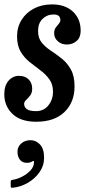

<svg xmlns="http://www.w3.org/2000/svg" viewBox="-37 -554 396 895"><path d="M210 -126.5Q210 -161 193.2 -184.2Q176.5 -207.5 151.5 -226Q126.5 -244.5 101.2 -264.8Q76 -285 59.2 -313.2Q42.5 -341.5 42.5 -384.5Q42.5 -427.5 63.5 -461.2Q84.5 -495 121.2 -514.2Q158 -533.5 206 -533.5Q266.5 -533.5 302.8 -500Q339 -466.5 339 -410.5Q339 -379.5 320.2 -363Q301.5 -346.5 274 -346.5Q249 -346.5 232 -362.2Q215 -378 215.5 -398.5Q215.5 -415.5 222.8 -425.5Q230 -435.5 237 -443.2Q244 -451 244.5 -460.5Q244.5 -472 237.5 -479.2Q230.5 -486.5 213 -486.5Q182.5 -486.5 161.5 -466.2Q140.5 -446 140.5 -410.5Q140 -377 157.2 -355.8Q174.5 -334.5 200 -317.8Q225.5 -301 250.8 -281Q276 -261 293.2 -230.5Q310.5 -200 310.5 -151Q310.5 -77.5 263.8 -32Q217 13.5 132 13.5Q59 13.5 21 -23.2Q-17 -60 -17 -114.5Q-17 -155 2.8 -177.8Q22.5 -200.5 52 -200.5Q80 -200.5 96.5 -183.8Q113 -167 113 -141Q113 -121 103.5 -108.8Q94 -96.5 84.8 -88Q75.5 -79.5 75.5 -70Q75.5 -54.5 88.2 -45.2Q101 -36 131.5 -36Q167 -36 188.5 -62.8Q210 -89.5 210 -126.5ZM44.5 153Q44.5 130 62 114.8Q79.5 99.5 105 99.5Q130.5 99.5 149.5 119.5Q168.5 139.5 168.5 181.5Q168.5 218.5 146.8 249.2Q125 280 91.2 299Q57.5 318 22.5 321Q17.5 321.5 15.2 320.8Q13 320 13 314V293Q13 287.5 15.8 286Q18.5 284.5 23 284Q42 281.5 65 270Q88 258.5 104.8 240.8Q121.5 223 121.5 201Q122.5 192.5 112.5 199Q102.5 205 88.5 205Q66.5 205 55.5 190.2Q44.5 175.5 44.5 153Z"/></svg>

Font: Besley* Condensed Medium
Style: Italic
Weight: 500
Width: 3
Italic angle: -13°
Designer: Owen Earl
Foundry: indestructible type*
Version: Version 3.000; ttfautohint (v1.8.3)